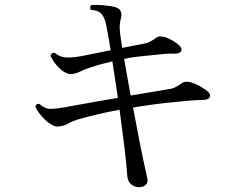

<svg xmlns="http://www.w3.org/2000/svg" viewBox="-20 -756 1040 798"><path d="M556 22Q538 21 524.5 9.5Q511 -2 509 -25Q506 -71 497 -145Q488 -219 477 -300Q428 -291 384 -280.5Q340 -270 302 -259Q279 -252 263.5 -242.5Q248 -233 223 -230Q210 -229 195 -237.5Q180 -246 166 -259Q138 -288 127 -312Q130 -327 144 -324Q167 -303 190.5 -303.5Q214 -304 255 -311Q261 -312 264 -313Q293 -318 350.5 -328.5Q408 -339 470 -349Q464 -390 458 -428.5Q452 -467 447 -501Q422 -495 399.5 -489Q377 -483 357 -476Q334 -469 315 -459.5Q296 -450 278 -448Q260 -447 241.5 -460.5Q223 -474 209 -492.5Q195 -511 190 -525Q195 -539 208 -536Q227 -520 251 -517.5Q275 -515 320 -523Q349 -529 379.5 -535Q410 -541 440 -547Q434 -584 429 -612Q424 -640 421 -654Q416 -679 403.5 -696Q391 -713 358 -715Q354 -720 355 -726Q356 -732 360 -735Q380 -737 411.5 -734Q443 -731 460 -726Q493 -716 482 -677Q477 -659 477.5 -640Q478 -621 483 -589Q484 -582 485.5 -574Q487 -566 488 -557Q514 -562 537 -566.5Q560 -571 576 -574Q593 -577 604 -583Q615 -589 628 -598Q637 -605 646 -604.5Q655 -604 665 -602Q683 -596 697 -587.5Q711 -579 721 -571Q739 -556 733 -544Q727 -532 702 -533Q685 -534 657.5 -531.5Q630 -529 606 -526Q600 -526 595 -525Q590 -524 585 -524Q561 -522 538.5 -519Q516 -516 496 -511Q501 -479 508.5 -439.5Q516 -400 523 -359Q570 -367 610 -373.5Q650 -380 672 -384Q692 -386 703.5 -391Q715 -396 734 -409Q752 -423 784 -410Q798 -406 816.5 -394.5Q835 -383 842 -377Q856 -366 852.5 -354Q849 -342 827 -341Q813 -341 791 -339.5Q769 -338 746.5 -336Q724 -334 709 -332Q663 -328 618.5 -322Q574 -316 533 -309Q545 -247 556 -188.5Q567 -130 577 -84.5Q587 -39 592 -16Q597 3 585 13Q573 23 556 22Z"/></svg>

Font: Zen Old Mincho
Style: Regular
Weight: 400
Designer: Yoshimichi Ohira
Foundry: Positype
Version: Version 1.001